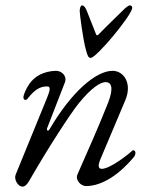

<svg xmlns="http://www.w3.org/2000/svg" viewBox="-20 -677 567 713"><path d="M317 -462C338 -462 471 -622 471 -648C471 -654 467 -657 462 -657C457 -657 446 -648 439 -641C416 -618 376 -580 346 -549C344 -547 343 -546 341 -546C339 -546 338 -547 337 -549L301 -640C296 -651 291 -657 284 -657C279 -657 276 -644 276 -636C276 -626 288 -531 299 -492C305 -470 308 -462 317 -462ZM63 16C74 16 82 7 94 -15C159 -128 242 -256 273 -294C317 -348 352 -373 374 -372C393 -371 403 -352 382 -297C347 -208 307 -119 268 -30C258 -8 281 14 299 14C362 14 427 -33 479 -96C481 -99 483 -105 483 -110C483 -115 479 -119 475 -119C474 -119 473 -119 472 -118C462 -108 390 -50 358 -50C346 -50 342 -60 353 -86L445 -304C472 -367 440 -414 398 -414C337 -414 246 -337 164 -197C162 -194 160 -192 158 -192C155 -192 153 -195 155 -201L221 -371C230 -395 209 -414 188 -414C143 -413 108 -394 88 -364C80 -352 66 -326 67 -314C68 -308 71 -306 74 -306C77 -306 80 -307 82 -310C114 -352 136 -356 156 -356C169 -356 166 -341 154 -312L38 -28C31 -11 47 16 63 16Z"/></svg>

Font: EB Garamond
Style: Italic
Weight: 400
Italic angle: -17.2°
Designer: Georg Duffner and Octavio Pardo
Foundry: Georg Duffner
Version: Version 1.000;PS 001.000;hotconv 1.0.88;makeotf.lib2.5.64775